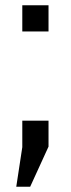

<svg xmlns="http://www.w3.org/2000/svg" viewBox="-20 -560 270 732"><path d="M65 -440V-540H165V-440ZM95 152H42L65 1V-100H165V-1Z"/></svg>

Font: Carrois Gothic
Style: Regular
Weight: 400
Designer: Ralph du Carrois
Foundry: Ralph du Carrois
Version: Version 1.002